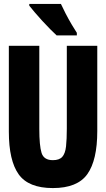

<svg xmlns="http://www.w3.org/2000/svg" viewBox="-20 -947 540 977"><path d="M249 10Q125 10 75 -60Q25 -130 25 -277V-714H180V-291Q180 -206 191.5 -169Q203 -132 249 -132Q282 -132 297 -149Q312 -166 316 -202Q320 -238 320 -293V-714H475V-280Q475 -132 424.5 -61Q374 10 249 10ZM268 -767Q255 -779 235.5 -798.5Q216 -818 195.5 -840.5Q175 -863 157 -884Q139 -905 129 -918V-927H290Q299 -907 314 -878Q329 -849 345 -822Q361 -795 371 -780V-767Z"/></svg>

Font: Noto Sans Mono ExtraCondensed Black
Style: Regular
Weight: 900
Width: 2
Designer: Monotype Design Team
Foundry: Monotype Imaging Inc.
Version: Version 2.014